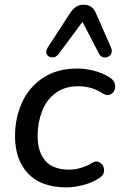

<svg xmlns="http://www.w3.org/2000/svg" viewBox="-20 -788 510 817"><path d="M43.9 -208.9Q43.9 -284.5 72.9 -349.9Q101.9 -415.3 161.6 -455.8Q221.3 -496.4 308.9 -496.4Q345.7 -496.4 381.4 -486.6Q417.1 -476.8 443.4 -460.5Q468 -446.4 469.9 -423.8Q471.7 -401.2 455 -389.3Q438.3 -377.4 418.1 -390Q371.1 -421 313.2 -421Q254.3 -421 215.3 -391.2Q176.2 -361.3 158.2 -312.9Q140.1 -264.5 140.1 -209.5Q140.1 -141.7 172.9 -103.9Q205.7 -66.1 275.1 -66.1Q298.4 -66.1 323.3 -73.3Q348.1 -80.4 372.3 -95.4Q391.2 -106.3 406.9 -95.2Q422.7 -84.2 422.9 -63.6Q423.2 -43 401.9 -30Q375.2 -12 336.8 -1.4Q298.5 9.3 263 9.3Q155.4 9.3 99.6 -49.4Q43.9 -108.1 43.9 -208.9ZM401.7 -558.6 331 -695 228.5 -557Q218.2 -543.4 202.4 -543.8Q186.6 -544.3 179.5 -556.6Q172.4 -568.9 183.1 -585.8L278 -731.9Q290 -750.4 304 -759.2Q318.1 -768 336.3 -768Q354 -768 367.1 -759.3Q380.2 -750.6 388 -732.5L452.7 -585Q459.8 -567.5 450.5 -555.3Q441.3 -543 425.4 -543.4Q409.5 -543.7 401.7 -558.6Z"/></svg>

Font: SN Pro Thin
Style: Italic
Weight: 200
Italic angle: -9°
Designer: Tobias Whetton
Foundry: Supernotes
Version: Version 1.003;Glyphs 3.3 (3324)